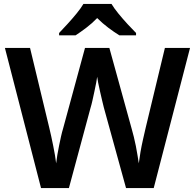

<svg xmlns="http://www.w3.org/2000/svg" viewBox="-20 -958 993 978"><path d="M948 -714 763 0H622L509 -410Q505 -425 500 -447Q495 -469 489.5 -492.5Q484 -516 480 -536.5Q476 -557 475 -567Q474 -557 470 -536.5Q466 -516 461 -492.5Q456 -469 451 -446.5Q446 -424 441 -408L331 0H189L5 -714H133L231 -307Q236 -287 241 -263.5Q246 -240 251 -215.5Q256 -191 260 -167.5Q264 -144 266 -126Q268 -145 272 -168.5Q276 -192 281 -216.5Q286 -241 291 -263.5Q296 -286 301 -302L413 -714H537L651 -301Q656 -284 661.5 -261.5Q667 -239 672 -214.5Q677 -190 680.5 -167Q684 -144 687 -126Q690 -151 695.5 -183Q701 -215 708.5 -248Q716 -281 722 -307L820 -714ZM548 -938Q561 -916 583.5 -888.5Q606 -861 630 -835Q654 -809 673 -790V-778H588Q562 -794 532 -816.5Q502 -839 475 -866Q449 -839 420 -817Q391 -795 365 -778H281V-790Q300 -810 323.5 -835.5Q347 -861 369.5 -888.5Q392 -916 405 -938Z"/></svg>

Font: Noto Sans Cham SemiBold
Style: Regular
Weight: 600
Version: Version 2.002